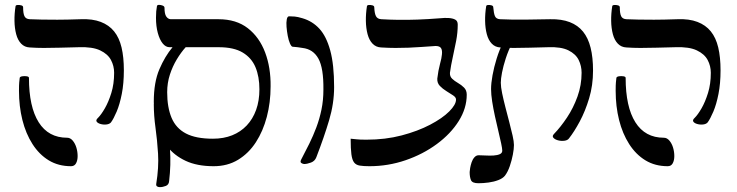

<svg xmlns="http://www.w3.org/2000/svg" viewBox="-20 -671 3027 789"><path d="M436 -168Q430 -161 417.5 -159.5Q405 -158 393 -161.5Q381 -165 377 -171.5Q373 -178 383 -187Q396 -200 411 -226Q426 -252 437.5 -289Q449 -326 449 -372Q449 -400 436 -424.5Q423 -449 391.5 -464Q360 -479 304 -477Q261 -476 225.5 -475Q190 -474 160 -474Q130 -474 102 -476Q81 -477 67 -491.5Q53 -506 46.5 -530.5Q40 -555 39.5 -585Q39 -615 44 -646Q45 -650 52.5 -650.5Q60 -651 67.5 -649Q75 -647 75 -641Q75 -616 80.5 -604.5Q86 -593 102 -592Q126 -591 152 -590.5Q178 -590 215.5 -590Q253 -590 312 -592Q360 -594 394 -581Q428 -568 449 -542Q470 -516 479.5 -476Q489 -436 489 -382Q489 -328 480.5 -285Q472 -242 459.5 -212.5Q447 -183 436 -168ZM272 12Q220 12 180.5 -12Q141 -36 113.5 -79Q86 -122 72 -178Q58 -234 58 -298Q58 -323 59 -332.5Q60 -342 61 -351Q62 -356 71.5 -357.5Q81 -359 90 -357.5Q99 -356 99 -351Q99 -232 139 -168.5Q179 -105 256 -105Q269 -105 279 -93Q289 -81 294 -64Q299 -47 299 -29.5Q299 -12 292.5 0Q286 12 272 12Z M658 -259Q659 -230 666.5 -177Q674 -124 678.5 -59Q683 6 675 73Q674 88 661.5 93Q649 98 637 98Q630 98 625.5 95Q621 92 622 85Q633 17 629.5 -39.5Q626 -96 619 -146Q612 -196 612 -243ZM858 12Q790 12 743 -10Q696 -32 667 -69.5Q638 -107 625 -154.5Q612 -202 612 -253Q612 -333 635 -386.5Q658 -440 689 -477H677Q661 -477 648.5 -492.5Q636 -508 628.5 -535.5Q621 -563 621 -598Q621 -614 622 -624.5Q623 -635 625 -646Q626 -651 633.5 -651Q641 -651 648.5 -648Q656 -645 656 -639Q656 -614 663 -603.5Q670 -593 681 -592Q731 -592 781.5 -592Q832 -592 878 -592Q951 -592 998.5 -555Q1046 -518 1069.5 -455.5Q1093 -393 1092 -316Q1092 -250 1076.5 -191Q1061 -132 1031.5 -86.5Q1002 -41 958.5 -14.5Q915 12 858 12ZM855 -101Q899 -101 934 -115Q969 -129 994 -155.5Q1019 -182 1032.5 -219.5Q1046 -257 1046 -304Q1046 -356 1030 -394.5Q1014 -433 977.5 -455Q941 -477 879 -477H743Q724 -456 706.5 -427Q689 -398 678 -364Q667 -330 667 -292Q667 -230 685 -187Q703 -144 744 -122.5Q785 -101 855 -101Z M1230 3Q1225 3 1218.5 -1Q1212 -5 1218 -16Q1235 -48 1251 -80.5Q1267 -113 1280 -147.5Q1293 -182 1301 -220.5Q1309 -259 1309 -303Q1310 -391 1288.5 -430Q1267 -469 1223 -474Q1213 -476 1203 -477Q1193 -478 1182 -479Q1177 -480 1171.5 -492.5Q1166 -505 1162.5 -523.5Q1159 -542 1157.5 -560.5Q1156 -579 1158.5 -591.5Q1161 -604 1168 -604Q1179 -604 1191 -603Q1203 -602 1223 -596Q1264 -584 1292.5 -553Q1321 -522 1337 -464Q1353 -406 1353 -313Q1353 -246 1332.5 -177Q1312 -108 1280 -25Q1274 -9 1258 -3Q1242 3 1230 3Z M1498 12Q1474 12 1458.5 9.5Q1443 7 1435 -3.5Q1427 -14 1424 -37Q1421 -60 1421 -101Q1435 -100 1446 -98.5Q1457 -97 1486 -97Q1564 -97 1630.5 -114.5Q1697 -132 1747.5 -158.5Q1798 -185 1826 -213Q1854 -241 1854 -262Q1854 -271 1842 -279Q1830 -287 1814.5 -296.5Q1799 -306 1787.5 -318Q1776 -330 1777 -348Q1781 -382 1788 -407.5Q1795 -433 1796 -447Q1798 -464 1792.5 -473Q1787 -482 1770 -482Q1739 -480 1712 -478Q1685 -476 1659 -475Q1633 -474 1605.5 -474Q1578 -474 1546 -476Q1525 -477 1511 -491.5Q1497 -506 1490.5 -530.5Q1484 -555 1483.5 -585Q1483 -615 1488 -646Q1489 -650 1496 -650.5Q1503 -651 1510.5 -649Q1518 -647 1518 -641Q1519 -616 1525 -604.5Q1531 -593 1547 -592Q1581 -590 1617.5 -589.5Q1654 -589 1696 -590.5Q1738 -592 1789 -596Q1807 -598 1823.5 -597Q1840 -596 1850.5 -590.5Q1861 -585 1861 -570Q1861 -537 1854.5 -503Q1848 -469 1840.5 -435.5Q1833 -402 1829 -372Q1828 -357 1838 -347.5Q1848 -338 1862 -330Q1876 -322 1887 -311Q1898 -300 1898 -282Q1898 -226 1865 -173.5Q1832 -121 1775 -79Q1718 -37 1646.5 -12.5Q1575 12 1498 12Z M2318 -102Q2312 -94 2298.5 -92.5Q2285 -91 2272.5 -94.5Q2260 -98 2254 -105Q2248 -112 2257 -121Q2284 -149 2310 -188Q2336 -227 2353 -274Q2370 -321 2370 -372Q2370 -400 2358 -424.5Q2346 -449 2316 -464Q2286 -479 2233 -477Q2190 -476 2155.5 -475Q2121 -474 2092 -474Q2063 -474 2036 -476Q2015 -477 2001 -491.5Q1987 -506 1980.5 -530.5Q1974 -555 1973.5 -585Q1973 -615 1978 -646Q1979 -650 1986 -650.5Q1993 -651 2000 -649Q2007 -647 2007 -641Q2009 -616 2014 -604.5Q2019 -593 2035 -592Q2059 -591 2084 -590.5Q2109 -590 2146 -590.5Q2183 -591 2241 -592Q2288 -593 2321.5 -580Q2355 -567 2376 -541Q2397 -515 2407 -475Q2417 -435 2417 -381Q2417 -320 2401 -267Q2385 -214 2362.5 -172Q2340 -130 2318 -102ZM1946 82Q1921 82 1915.5 69.5Q1910 57 1910 36Q1910 31 1912 19.5Q1914 8 1918 -4Q1922 -16 1929.5 -24.5Q1937 -33 1947 -33Q1960 -33 1976.5 -32Q1993 -31 2008.5 -32Q2024 -33 2034 -37.5Q2044 -42 2044 -52Q2044 -60 2039.5 -81.5Q2035 -103 2028 -132Q2021 -161 2014 -193Q2007 -225 2002.5 -254Q1998 -283 1998 -305Q1998 -329 2004 -362Q2010 -395 2021 -430.5Q2032 -466 2047 -496L2086 -497Q2069 -464 2058.5 -431.5Q2048 -399 2043 -373Q2038 -347 2038 -331Q2038 -314 2043.5 -287.5Q2049 -261 2057 -230Q2065 -199 2073 -168.5Q2081 -138 2086.5 -113.5Q2092 -89 2092 -75Q2092 -59 2087.5 -35.5Q2083 -12 2075 11.5Q2067 35 2055 51Q2046 62 2028 69Q2010 76 1988 79Q1966 82 1946 82Z M2888 -168Q2882 -161 2869.5 -159.5Q2857 -158 2845 -161.5Q2833 -165 2829 -171.5Q2825 -178 2835 -187Q2848 -200 2863 -226Q2878 -252 2889.5 -289Q2901 -326 2901 -372Q2901 -400 2888 -424.5Q2875 -449 2843.5 -464Q2812 -479 2756 -477Q2713 -476 2677.5 -475Q2642 -474 2612 -474Q2582 -474 2554 -476Q2533 -477 2519 -491.5Q2505 -506 2498.5 -530.5Q2492 -555 2491.5 -585Q2491 -615 2496 -646Q2497 -650 2504.5 -650.5Q2512 -651 2519.5 -649Q2527 -647 2527 -641Q2527 -616 2532.5 -604.5Q2538 -593 2554 -592Q2578 -591 2604 -590.5Q2630 -590 2667.5 -590Q2705 -590 2764 -592Q2812 -594 2846 -581Q2880 -568 2901 -542Q2922 -516 2931.5 -476Q2941 -436 2941 -382Q2941 -328 2932.5 -285Q2924 -242 2911.5 -212.5Q2899 -183 2888 -168ZM2724 12Q2672 12 2632.5 -12Q2593 -36 2565.5 -79Q2538 -122 2524 -178Q2510 -234 2510 -298Q2510 -323 2511 -332.5Q2512 -342 2513 -351Q2514 -356 2523.5 -357.5Q2533 -359 2542 -357.5Q2551 -356 2551 -351Q2551 -232 2591 -168.5Q2631 -105 2708 -105Q2721 -105 2731 -93Q2741 -81 2746 -64Q2751 -47 2751 -29.5Q2751 -12 2744.5 0Q2738 12 2724 12Z"/></svg>

Font: Noto Rashi Hebrew
Style: Regular
Weight: 400
Version: Version 1.006